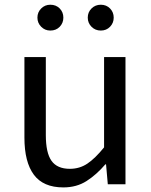

<svg xmlns="http://www.w3.org/2000/svg" viewBox="-20 -787 647 820"><path d="M250.7 13.4Q164.6 13.4 124.5 -40.9Q84.3 -95.1 84.3 -199.3V-543.4H175.7V-210.3Q175.7 -134.6 199.9 -100.3Q224.2 -66 278.3 -66Q319.9 -66 353 -88.1Q386 -110.1 424.5 -157.6V-543.4H515.9V0H440.4L432.9 -85.3H430.1Q392.1 -40.9 349.5 -13.7Q306.9 13.4 250.7 13.4ZM194.9 -656.5Q171.9 -656.5 155.9 -672.7Q139.8 -688.9 139.8 -711.7Q139.8 -734.8 155.9 -750.8Q171.9 -766.8 194.9 -766.8Q219.5 -766.8 235.1 -750.8Q250.6 -734.8 250.6 -711.7Q250.6 -688.9 235.1 -672.7Q219.5 -656.5 194.9 -656.5ZM410.5 -656.5Q386.9 -656.5 370.8 -672.7Q354.8 -688.9 354.8 -711.7Q354.8 -734.8 370.8 -750.8Q386.9 -766.8 410.5 -766.8Q434.4 -766.8 450 -750.8Q465.6 -734.8 465.6 -711.7Q465.6 -688.9 450 -672.7Q434.4 -656.5 410.5 -656.5Z"/></svg>

Font: Noto Sans TC
Style: Regular
Weight: 100
Designer: Ryoko NISHIZUKA 西塚涼子 (kana, bopomofo & ideographs); Paul D. Hunt (Latin, Greek & Cyrillic); Sandoll Communications 산돌커뮤니
Foundry: Adobe
Version: Version 2.004;hotconv 1.0.118;makeotfexe 2.5.65603